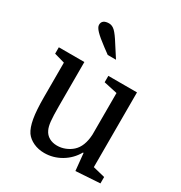

<svg xmlns="http://www.w3.org/2000/svg" viewBox="-186 -927 1005 1068"><g transform="rotate(30 316.5 -392.5)"><path d="M193 -540V-257Q193 -193 196.5 -160.5Q200 -128 209 -110Q220 -86 242 -73.5Q264 -61 293 -61Q320 -61 345 -71Q370 -81 389 -98Q430 -135 434 -213V-480L347 -499V-540H531V-60L608 -41V0L453 10L442 -100H438Q409 -49 359 -19.5Q309 10 252 10Q214 10 182.5 -4.5Q151 -19 133 -44Q114 -72 105 -123Q96 -174 96 -259V-480L29 -499V-540ZM290 -715 339 -639H286L248 -667Q201 -702 180.5 -723.5Q160 -745 160 -760Q160 -778 172 -786.5Q184 -795 205 -795Q226 -795 244 -777.5Q262 -760 290 -715Z"/></g></svg>

Font: Domine
Style: Regular
Weight: 400
Designer: Pablo Impallari, Rodrigo Fuenzalida, Brenda Gallo
Foundry: Pablo Impallari, Rodrigo Fuenzalida, Brenda Gallo
Version: Version 2.000;September 19, 2022;FontCreator 14.0.0.2877 64-